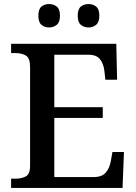

<svg xmlns="http://www.w3.org/2000/svg" viewBox="-20 -931 673 951"><path d="M35 0V-46H57Q86 -46 107.5 -57Q129 -68 129 -110V-599Q129 -644 108 -656Q87 -668 57 -668H35V-714H556L560 -536H502L497 -580Q493 -615 475.5 -637.5Q458 -660 417 -660H249V-400H489V-347H249V-54H445Q486 -54 505 -77.5Q524 -101 529 -134L537 -178H594L587 0ZM419 -795Q396 -795 380.5 -808Q365 -821 365 -853Q365 -886 380.5 -898.5Q396 -911 419 -911Q440 -911 456 -898.5Q472 -886 472 -853Q472 -821 456 -808Q440 -795 419 -795ZM223 -795Q201 -795 185.5 -808Q170 -821 170 -853Q170 -886 185.5 -898.5Q201 -911 223 -911Q245 -911 261 -898.5Q277 -886 277 -853Q277 -821 261 -808Q245 -795 223 -795Z"/></svg>

Font: Noto Nastaliq Urdu Medium
Style: Regular
Weight: 500
Designer: Monotype Design Team (Patrick Giasson: type design, Kamal Mansour: OpenType code, Glenda Bellarosa). Updated by Simon Co
Foundry: Monotype Imaging Inc., Simon Cozens
Version: Version 3.007